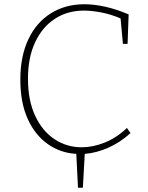

<svg xmlns="http://www.w3.org/2000/svg" viewBox="-20 -720 697 906"><path d="M348 166 340 6Q265 2 205 -40.5Q145 -83 110.5 -159.5Q76 -236 76 -344Q76 -455 114 -535Q152 -615 220.5 -657.5Q289 -700 378 -700Q425 -700 478 -688Q531 -676 587 -652L582 -513H560L549 -633Q505 -652 459.5 -661Q414 -670 376 -670Q298 -670 238.5 -631Q179 -592 145.5 -520Q112 -448 112 -349Q112 -246 146 -173.5Q180 -101 237.5 -63Q295 -25 366 -25Q418 -25 473.5 -47Q529 -69 579 -116L596 -92Q546 -47 490 -22.5Q434 2 380 6L371 166Z"/></svg>

Font: Bitter ExtraLight
Style: Regular
Weight: 200
Designer: Sol Matas, and Bitter project Authors
Foundry: Sol Matas
Version: Version 2.001